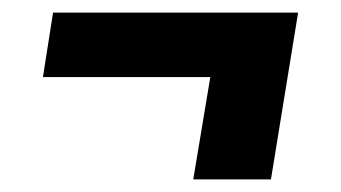

<svg xmlns="http://www.w3.org/2000/svg" viewBox="-20 -411 540 304"><path d="M409 -127H286L313 -289H48L64 -391H452Z"/></svg>

Font: Iosevka SS04 Heavy Oblique
Style: Regular
Weight: 900
Italic angle: -9°
Monospace: yes
Designer: Belleve Invis
Foundry: Belleve Invis
Version: Version 19.0.0; ttfautohint (v1.8.4)